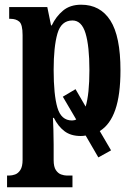

<svg xmlns="http://www.w3.org/2000/svg" viewBox="-20 -566 570 816"><path d="M10 230V180H20Q31 180 44 175.5Q57 171 66.5 156.5Q76 142 76 113V-417Q76 -462 62 -474Q48 -486 25 -486H19V-536H181L197 -458H200Q218 -496 248 -521Q278 -546 325 -546Q406 -546 449 -479Q492 -412 492 -267Q492 -163 470 -99.5Q448 -36 404 -9L452 73L398 103L344 10Q334 12 323 12Q281 12 254 -8.5Q227 -29 209 -65H205Q206 -42 207 -13.5Q208 15 208 47V114Q208 143 217.5 157Q227 171 240 175.5Q253 180 263 180H288V230ZM286 -54Q296 -54 304 -58L247 -155L301 -187L344 -113Q352 -140 356 -178.5Q360 -217 360 -268Q360 -370 343.5 -424.5Q327 -479 288 -479Q240 -479 224 -423Q208 -367 208 -269Q208 -163 224 -108.5Q240 -54 286 -54Z"/></svg>

Font: Noto Serif ExtraCondensed
Style: Bold
Weight: 700
Width: 2
Designer: Monotype Design Team
Foundry: Monotype Imaging Inc.
Version: Version 2.014; ttfautohint (v1.8.4.7-5d5b)